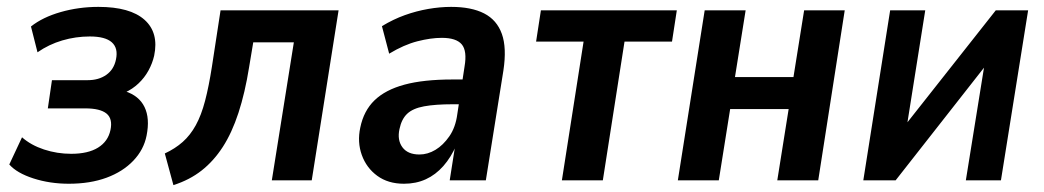

<svg xmlns="http://www.w3.org/2000/svg" viewBox="-20 -524 3034 558"><path d="M180 10Q125 10 77 -5.5Q29 -21 7 -46L44 -125Q70 -102 108 -89.5Q146 -77 187 -77Q236 -77 265 -95Q294 -113 301 -146Q308 -179 289.5 -194Q271 -209 228 -209H119L131 -291H235Q267 -291 289 -306.5Q311 -322 317 -351Q324 -384 305 -401Q286 -418 241 -418Q200 -418 161 -406.5Q122 -395 89 -372L70 -447Q104 -474 156.5 -489Q209 -504 266 -504Q358 -504 400 -466.5Q442 -429 428 -362Q423 -340 411.5 -319Q400 -298 382.5 -281.5Q365 -265 343 -255V-259Q384 -246 400 -213Q416 -180 406 -130Q398 -89 367.5 -57Q337 -25 289.5 -7.5Q242 10 180 10Z M484 14 459 -78Q489 -92 511 -111.5Q533 -131 549 -160Q565 -189 576 -231Q587 -273 596 -331L621 -494H964L886 0H770L834 -401H716L704 -329Q692 -254 673 -196Q654 -138 627.5 -97Q601 -56 566 -28.5Q531 -1 484 14Z M1154 10Q1108 10 1076.5 -13Q1045 -36 1031.5 -73.5Q1018 -111 1027 -153Q1037 -202 1068.5 -232.5Q1100 -263 1155.5 -278Q1211 -293 1295 -293H1340L1330 -221H1296Q1245 -221 1212.5 -215Q1180 -209 1163.5 -193.5Q1147 -178 1141 -149Q1134 -117 1149.5 -96Q1165 -75 1199 -75Q1223 -75 1245.5 -88.5Q1268 -102 1286 -128Q1304 -154 1309 -192L1330 -330Q1338 -376 1322 -395Q1306 -414 1264 -414Q1232 -414 1193 -404Q1154 -394 1111 -368L1090 -448Q1123 -468 1156.5 -480Q1190 -492 1224.5 -498Q1259 -504 1291 -504Q1350 -504 1387 -485Q1424 -466 1438.5 -425.5Q1453 -385 1443 -319L1392 0H1287L1303 -102H1306Q1291 -67 1268.5 -41.5Q1246 -16 1217.5 -3Q1189 10 1154 10Z M1613 0 1676 -403H1538L1552 -494H1947L1933 -403H1795L1732 0Z M1950 0 2028 -494H2147L2116 -300H2286L2317 -494H2435L2358 0H2239L2272 -207H2102L2069 0Z M2489 0 2567 -494H2669L2608 -110H2571L2874 -494H2968L2889 0H2787L2849 -385H2885L2583 0Z"/></svg>

Font: Nunito Sans 10pt Condensed
Style: Bold Italic
Weight: 700
Width: 3
Italic angle: -9°
Designer: Vernon Adams
Foundry: Vernon Adams
Version: Version 3.101;gftools[0.9.27]